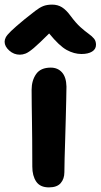

<svg xmlns="http://www.w3.org/2000/svg" viewBox="-63 -802 436 832"><path d="M149 10Q111 10 94 -15Q77 -40 77 -80Q77 -149 76.5 -197Q76 -245 75.5 -280.5Q75 -316 74.5 -347Q74 -378 74 -413Q74 -453 93.5 -481Q113 -509 157 -509Q187 -509 205.5 -488.5Q224 -468 225 -427Q225 -406 224 -369.5Q223 -333 222 -288.5Q221 -244 219.5 -199Q218 -154 217 -116Q216 -78 216 -56Q216 -27 200 -8.5Q184 10 149 10ZM23 -565Q-3 -565 -23 -583Q-43 -601 -43 -621Q-43 -630 -38 -640Q-33 -650 -15 -667.5Q3 -685 43 -718Q72 -741 90 -755Q108 -769 124 -775.5Q140 -782 163 -782Q187 -782 205.5 -770.5Q224 -759 243 -733Q266 -702 285.5 -684.5Q305 -667 320.5 -656Q336 -645 344.5 -634.5Q353 -624 353 -608Q353 -589 336 -578.5Q319 -568 290 -568Q258 -568 226 -585.5Q194 -603 150 -657Q106 -613 83.5 -594Q61 -575 48 -570Q35 -565 23 -565Z"/></svg>

Font: Shantell Sans Normal
Style: Regular
Weight: 600
Designer: Stephen Nixon, Anya Danilova, Shantell Martin
Foundry: Arrow Type
Version: Version 1.009;[a7da0bfa3]